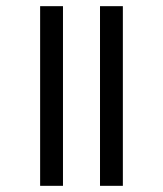

<svg xmlns="http://www.w3.org/2000/svg" viewBox="-20 -602 528 622"><path d="M110 -582H184V0H110ZM304 -582H378V0H304Z"/></svg>

Font: Mukta Mahee
Style: Regular
Weight: 400
Designer: Shuchita Grover, Noopur Datye, Girish Dalvi, Yashodeep Gholap
Foundry: Ek Type
Version: Version 2.538;PS 1.000;hotconv 16.6.51;makeotf.lib2.5.65220;